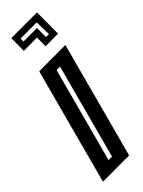

<svg xmlns="http://www.w3.org/2000/svg" viewBox="-221 -597 605 810"><g transform="rotate(-30 82.0 -192.0)"><path d="M15 187V-351L166 -392V146ZM81 -319V120L101 114V-324ZM-17 -531 131 -571 150 -499 163 -449 91 -429 78 -479 2 -458ZM16 -510 20 -493 98 -514 112 -462 129 -466 109 -535Z"/></g></svg>

Font: Blaka Hollow
Style: Regular
Weight: 400
Designer: Mohamed Gaber
Foundry: Kief Type Foundry
Version: Version 1.003; ttfautohint (v1.8.4.7-5d5b)